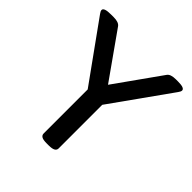

<svg xmlns="http://www.w3.org/2000/svg" viewBox="-187 -845 989 989"><g transform="rotate(45 307.5 -350.0)"><path d="M300 2Q274 2 263.5 -4.5Q253 -11 253 -23V-344L23 -664Q14 -676 14 -684Q14 -702 65 -702H85Q122 -702 134 -684L310 -435L487 -684Q499 -702 537 -702H554Q601 -702 601 -684Q601 -676 592 -664L362 -341V-23Q362 -11 351 -4.5Q340 2 315 2Z"/></g></svg>

Font: Asap Semi Expanded Medium
Style: Regular
Weight: 500
Width: 6
Designer: Pablo Cosgaya
Foundry: Omnibus-Type
Version: Version 3.001; ttfautohint (v1.8.4.7-5d5b)